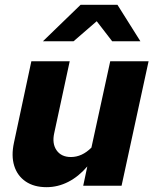

<svg xmlns="http://www.w3.org/2000/svg" viewBox="-20 -770 640 796"><path d="M173 6Q121 6 86.5 -17.5Q52 -41 39 -82.5Q26 -124 38 -179L110 -516H269L205 -219Q195 -175 214.5 -147Q234 -119 274 -119Q320 -119 359 -158L437 -516H596L484 0H325L342 -80Q306 -38 263 -16Q220 6 173 6ZM158 -599 314 -750H467L562 -599H445L381 -682L285 -599Z"/></svg>

Font: Red Hat Mono
Style: Italic
Weight: 300
Italic angle: -12°
Monospace: yes
Designer: Pentagram, MCKL
Foundry: Pentagram, MCKL
Version: Version 1.023